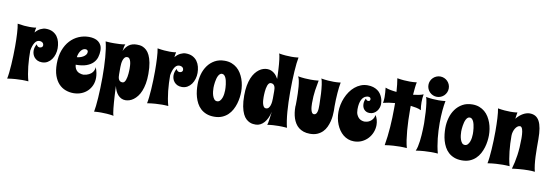

<svg xmlns="http://www.w3.org/2000/svg" viewBox="-67 -1319 5835 2030"><g transform="rotate(10 2850.0 -304.5)"><path d="M286.1 -442.9Q271 -442.9 258.8 -434.3Q246.6 -425.8 237.1 -410.4Q227.5 -395 220.5 -373.5Q213.4 -352.1 209 -326.2Q209 -284.7 210.9 -242.2Q212.9 -199.7 217.3 -158.2Q221.7 -116.7 228.8 -77.1Q235.8 -37.6 246.1 -2Q238.3 -2.4 228 -3.4Q219.2 -3.9 206.8 -4.4Q194.3 -4.9 178.2 -4.9Q147.9 -4.9 108.2 -2.2Q68.4 0.5 20 7.8Q25.9 -19.5 30.3 -59.1Q34.7 -98.6 37.6 -145Q40.5 -191.4 42.2 -241.9Q43.9 -292.5 43.9 -341.8Q43.9 -378.4 43 -413.6Q42 -448.7 40.3 -480Q38.6 -511.2 35.6 -537.6Q32.7 -564 28.8 -583Q68.4 -576.2 100.8 -573.5Q133.3 -570.8 159.2 -570.8Q175.8 -570.8 188.5 -571.5Q201.2 -572.3 210.4 -573.2Q220.7 -574.7 229 -576.2Q223.1 -551.8 220.2 -522Q245.6 -552.7 275.6 -567.4Q305.7 -582 332 -582Q376 -582 406.2 -566.2Q436.5 -550.3 455.1 -524.7Q473.6 -499 481.9 -466.3Q490.2 -433.6 490.2 -399.9Q490.2 -367.2 481 -335.9Q471.7 -304.7 454.1 -280Q436.5 -255.4 410.6 -240.2Q384.8 -225.1 352.1 -225.1Q323.2 -225.1 303 -234.9Q282.7 -244.6 269.5 -260.3Q256.3 -275.9 250.2 -294.7Q244.1 -313.5 244.1 -332Q244.1 -351.6 249.8 -370.1Q255.4 -388.7 266.1 -403.8Q269.5 -393.1 274.7 -387.5Q279.8 -381.8 285.2 -379.4Q291 -376.5 297.9 -376Q315.9 -376 325 -384.3Q334 -392.6 334 -403.8Q334 -409.2 332 -416Q330.1 -422.9 325 -428.7Q319.8 -434.6 310.5 -438.7Q301.3 -442.9 286.1 -442.9Z M939.9 -454.1Q939.9 -417.5 929.4 -382.8Q918.9 -348.1 892.6 -321.3Q866.2 -294.4 821.5 -278.3Q776.9 -262.2 708 -262.2Q710 -238.3 718 -222.2Q726.1 -206.1 737.3 -196.3Q748.5 -186.5 761.2 -181.6Q773.9 -176.8 784.7 -174.8Q795.4 -172.9 802.7 -172.9Q810.1 -172.9 810.1 -172.9Q840.3 -176.3 864.3 -188.5Q874.5 -193.4 884.3 -200.9Q894 -208.5 902.1 -219Q910.2 -229.5 915.3 -242.9Q920.4 -256.3 921.4 -273.9Q934.1 -242.2 939.2 -214.6Q944.3 -187 944.3 -163.1Q944.3 -119.1 928.5 -82.3Q912.6 -45.4 884.8 -18.6Q856.9 8.3 818.6 23.2Q780.3 38.1 735.4 38.1Q691.4 38.1 650.6 22.9Q609.9 7.8 578.4 -25.1Q546.9 -58.1 528.1 -110.8Q509.3 -163.6 509.3 -238.8Q509.3 -320.3 532.7 -383.3Q556.2 -446.3 595.7 -489Q635.3 -531.7 687.3 -554Q739.3 -576.2 796.4 -576.2Q824.7 -576.2 850.8 -569.8Q877 -563.5 896.7 -548.8Q916.5 -534.2 928.2 -511Q939.9 -487.8 939.9 -454.1ZM706.1 -342.8Q719.7 -343.3 737.8 -348.4Q755.9 -353.5 772 -362.8Q788.1 -372.1 799.1 -385.7Q810.1 -399.4 810.1 -417Q810.1 -428.2 802.2 -435.1Q794.4 -441.9 782.2 -441.9Q765.1 -441.9 751.7 -432.1Q738.3 -422.4 728.8 -407.7Q719.2 -393.1 713.4 -375.5Q707.5 -357.9 706.1 -342.8Z M977.1 -560.1Q988.3 -559.1 1002.4 -558.1Q1014.6 -557.1 1031 -556.6Q1047.4 -556.2 1066.9 -556.2Q1094.2 -556.2 1125.7 -557.9Q1157.2 -559.6 1188 -564.9Q1182.1 -553.7 1178 -534.9Q1173.8 -516.1 1170.9 -491.2Q1190.9 -535.2 1224.4 -559.6Q1257.8 -584 1309.1 -584Q1320.3 -584 1337.6 -582.5Q1355 -581.1 1374.3 -572.8Q1393.6 -564.5 1412.8 -547.1Q1432.1 -529.8 1447.5 -498Q1462.9 -466.3 1472.4 -418.2Q1481.9 -370.1 1481.9 -299.8Q1481.9 -241.2 1473.4 -195.1Q1464.8 -148.9 1450.4 -113.8Q1436 -78.6 1416.7 -54Q1397.5 -29.3 1376.2 -13.7Q1355 2 1332.8 9Q1310.5 16.1 1290 16.1Q1266.1 16.1 1245.8 6.3Q1225.6 -3.4 1210 -20.8Q1194.3 -38.1 1183.1 -62.3Q1171.9 -86.4 1166 -115.2Q1166.5 -92.8 1168 -63Q1169.4 -33.2 1171.4 -1.2Q1173.3 30.8 1175.8 63Q1178.2 95.2 1181.2 122.8Q1184.1 150.4 1187.7 170.9Q1191.4 191.4 1195.8 200.2Q1156.7 193.4 1123 191.2Q1089.4 189 1062 189Q1044.4 189 1030.3 189.5Q1016.1 189.9 1006.3 190.9Q994.6 191.9 985.8 192.9Q990.7 168.5 995.1 129.2Q999.5 89.8 1002.7 40.8Q1005.9 -8.3 1007.8 -64.7Q1009.8 -121.1 1009.8 -180.2Q1009.8 -234.4 1008.1 -288.1Q1006.3 -341.8 1002.4 -391.1Q998.5 -440.4 992.2 -483.6Q985.8 -526.9 977.1 -560.1ZM1177.7 -319.8V-241.2Q1177.7 -228 1179.2 -214.4Q1180.7 -200.7 1185.8 -189.5Q1190.9 -178.2 1200.7 -171.1Q1210.4 -164.1 1227.1 -164.1Q1238.8 -164.1 1247.1 -173.3Q1255.4 -182.6 1260.7 -197.3Q1266.1 -211.9 1269.5 -230Q1272.9 -248 1274.4 -265.9Q1275.9 -283.7 1276.4 -299.1Q1276.9 -314.5 1276.9 -323.2Q1276.9 -336.4 1275.6 -355.5Q1274.4 -374.5 1270 -392.6Q1265.6 -410.6 1256.6 -423.3Q1247.6 -436 1231.9 -436Q1214.4 -436 1203.6 -423.6Q1192.9 -411.1 1187.3 -393.3Q1181.6 -375.5 1179.7 -355.2Q1177.7 -335 1177.7 -319.8Z M1788.1 -442.9Q1772.9 -442.9 1760.7 -434.3Q1748.5 -425.8 1739 -410.4Q1729.5 -395 1722.4 -373.5Q1715.3 -352.1 1710.9 -326.2Q1710.9 -284.7 1712.9 -242.2Q1714.8 -199.7 1719.2 -158.2Q1723.6 -116.7 1730.7 -77.1Q1737.8 -37.6 1748 -2Q1740.2 -2.4 1730 -3.4Q1721.2 -3.9 1708.7 -4.4Q1696.3 -4.9 1680.2 -4.9Q1649.9 -4.9 1610.1 -2.2Q1570.3 0.5 1522 7.8Q1527.8 -19.5 1532.2 -59.1Q1536.6 -98.6 1539.6 -145Q1542.5 -191.4 1544.2 -241.9Q1545.9 -292.5 1545.9 -341.8Q1545.9 -378.4 1544.9 -413.6Q1543.9 -448.7 1542.2 -480Q1540.5 -511.2 1537.6 -537.6Q1534.7 -564 1530.8 -583Q1570.3 -576.2 1602.8 -573.5Q1635.3 -570.8 1661.1 -570.8Q1677.7 -570.8 1690.4 -571.5Q1703.1 -572.3 1712.4 -573.2Q1722.7 -574.7 1731 -576.2Q1725.1 -551.8 1722.2 -522Q1747.6 -552.7 1777.6 -567.4Q1807.6 -582 1834 -582Q1877.9 -582 1908.2 -566.2Q1938.5 -550.3 1957 -524.7Q1975.6 -499 1983.9 -466.3Q1992.2 -433.6 1992.2 -399.9Q1992.2 -367.2 1982.9 -335.9Q1973.6 -304.7 1956.1 -280Q1938.5 -255.4 1912.6 -240.2Q1886.7 -225.1 1854 -225.1Q1825.2 -225.1 1804.9 -234.9Q1784.7 -244.6 1771.5 -260.3Q1758.3 -275.9 1752.2 -294.7Q1746.1 -313.5 1746.1 -332Q1746.1 -351.6 1751.7 -370.1Q1757.3 -388.7 1768.1 -403.8Q1771.5 -393.1 1776.6 -387.5Q1781.7 -381.8 1787.1 -379.4Q1793 -376.5 1799.8 -376Q1817.9 -376 1826.9 -384.3Q1835.9 -392.6 1835.9 -403.8Q1835.9 -409.2 1834 -416Q1832 -422.9 1826.9 -428.7Q1821.8 -434.6 1812.5 -438.7Q1803.2 -442.9 1788.1 -442.9Z M2481 -285.2Q2481 -256.8 2476.6 -222.9Q2472.2 -189 2461.9 -154.5Q2451.7 -120.1 2434.1 -87.6Q2416.5 -55.2 2390.4 -30.3Q2364.3 -5.4 2328.1 9.8Q2292 24.9 2244.1 24.9Q2196.3 24.9 2160.4 10.7Q2124.5 -3.4 2098.9 -27.1Q2073.2 -50.8 2056.6 -81.8Q2040 -112.8 2030.3 -147Q2020.5 -181.2 2016.8 -216.1Q2013.2 -251 2013.2 -282.2Q2013.2 -337.4 2027.8 -390.4Q2042.5 -443.4 2072.5 -484.9Q2102.5 -526.4 2147.7 -551.8Q2192.9 -577.1 2253.9 -577.1Q2294.9 -577.1 2327.6 -564.7Q2360.4 -552.2 2385.7 -530.8Q2411.1 -509.3 2429 -480.5Q2446.8 -451.7 2458.5 -419.4Q2470.2 -387.2 2475.6 -352.5Q2481 -317.9 2481 -285.2ZM2311 -269Q2311 -280.3 2310.3 -297.1Q2309.6 -314 2307.1 -332.5Q2304.7 -351.1 2300.5 -369.6Q2296.4 -388.2 2289.6 -402.8Q2282.7 -417.5 2272.7 -426.8Q2262.7 -436 2249 -436Q2235.8 -436 2226.1 -427.2Q2216.3 -418.5 2209.2 -404.3Q2202.1 -390.1 2197.5 -372.3Q2192.9 -354.5 2190.2 -336.7Q2187.5 -318.8 2186.3 -302.5Q2185.1 -286.1 2185.1 -274.9Q2185.1 -258.8 2187.5 -235.8Q2189.9 -212.9 2196.8 -191.9Q2203.6 -170.9 2215.6 -156Q2227.5 -141.1 2247.1 -141.1Q2265.6 -141.1 2278.1 -154.8Q2290.5 -168.5 2297.9 -188.2Q2305.2 -208 2308.1 -230Q2311 -252 2311 -269Z M3023.9 6.8Q3012.7 5.9 2998.5 4.9Q2986.3 3.9 2970 3.4Q2953.6 2.9 2934.1 2.9Q2906.2 2.9 2875 4.9Q2843.8 6.8 2813 12.2Q2815.9 6.3 2819.3 -12.2Q2822.8 -30.8 2825.9 -53.2Q2829.1 -75.7 2831.8 -97.7Q2834.5 -119.6 2835.9 -131.8Q2828.1 -95.2 2814.2 -65.2Q2800.3 -35.2 2781.7 -13.9Q2763.2 7.3 2740.2 19Q2717.3 30.8 2691.9 30.8Q2680.2 30.8 2663.1 29.3Q2646 27.8 2626.7 19.5Q2607.4 11.2 2588.1 -6.1Q2568.8 -23.4 2553.5 -54.9Q2538.1 -86.4 2528.6 -134.8Q2519 -183.1 2519 -252.9Q2519 -311.5 2527.6 -357.7Q2536.1 -403.8 2550.5 -439Q2564.9 -474.1 2584.2 -498.8Q2603.5 -523.4 2624.8 -539.1Q2646 -554.7 2668.2 -561.8Q2690.4 -568.8 2710.9 -568.8Q2733.9 -568.8 2752.4 -561.3Q2771 -553.7 2786.1 -541.7Q2801.3 -529.8 2812.5 -514.4Q2823.7 -499 2832 -483.9Q2831.1 -506.3 2830.1 -532.7Q2829.1 -559.1 2827.6 -585.9Q2826.2 -612.8 2824 -638.9Q2821.8 -665 2819.1 -687.5Q2816.4 -710 2813 -727.1Q2809.6 -744.1 2805.2 -752.9Q2844.2 -746.1 2877.9 -743.7Q2911.6 -741.2 2939 -741.2Q2956.5 -741.2 2970.7 -741.9Q2984.9 -742.7 2994.6 -743.7Q3006.3 -744.6 3015.1 -746.1Q3009.8 -721.7 3005.4 -682.4Q3001 -643.1 2997.8 -593.8Q2994.6 -544.4 2992.9 -488Q2991.2 -431.6 2991.2 -373Q2991.2 -318.8 2992.9 -265.1Q2994.6 -211.4 2998.5 -161.9Q3002.4 -112.3 3008.8 -69.1Q3015.1 -25.9 3023.9 6.8ZM2823.2 -272.9V-352.1Q2823.2 -365.2 2821.8 -378.9Q2820.3 -392.6 2815.2 -403.8Q2810.1 -415 2800.3 -422.1Q2790.5 -429.2 2773.9 -429.2Q2762.2 -429.2 2753.9 -419.9Q2745.6 -410.6 2740.2 -396Q2734.9 -381.3 2731.4 -363.3Q2728 -345.2 2726.6 -327.4Q2725.1 -309.6 2724.6 -294.2Q2724.1 -278.8 2724.1 -270Q2724.1 -256.8 2725.3 -237.5Q2726.6 -218.3 2731 -200.4Q2735.4 -182.6 2744.4 -169.9Q2753.4 -157.2 2769 -157.2Q2786.6 -157.2 2797.4 -169.4Q2808.1 -181.6 2813.7 -199.7Q2819.3 -217.8 2821.3 -237.5Q2823.2 -257.3 2823.2 -272.9Z M3500 -563Q3495.6 -541 3491.9 -511.7Q3488.3 -482.4 3485.6 -448.5Q3482.9 -414.6 3481.4 -377.7Q3480 -340.8 3480 -304.2Q3480 -292 3480.5 -280Q3481 -268.1 3481 -256.8Q3481 -232.9 3478.3 -202.6Q3475.6 -172.4 3467.5 -140.9Q3459.5 -109.4 3445.3 -79.1Q3431.2 -48.8 3408 -25.4Q3384.8 -2 3351.6 12.5Q3318.4 26.9 3272.9 26.9Q3233.9 26.9 3203.9 16.6Q3173.8 6.3 3151.6 -11.5Q3129.4 -29.3 3114.3 -53.7Q3099.1 -78.1 3089.8 -106.2Q3080.6 -134.3 3076.4 -165Q3072.3 -195.8 3072.3 -226.1Q3072.3 -233.4 3072.5 -235.1Q3072.8 -236.8 3072.8 -237.3Q3072.8 -237.8 3073.2 -239Q3073.7 -240.2 3073.7 -246.6Q3073.7 -252.9 3074 -266.6Q3074.2 -280.3 3074.2 -305.2Q3074.2 -334.5 3073.2 -371.3Q3072.3 -408.2 3069.1 -443.6Q3065.9 -479 3060.1 -507.8Q3054.2 -536.6 3044.9 -549.8Q3084.5 -543 3119.4 -540.5Q3154.3 -538.1 3183.1 -538.1Q3202.1 -538.1 3217.5 -538.8Q3232.9 -539.6 3244.1 -540.5Q3256.8 -541.5 3267.1 -543Q3257.3 -495.1 3248.3 -434.3Q3239.3 -373.5 3239.3 -294.9Q3239.3 -276.9 3241 -257.3Q3242.7 -237.8 3247.1 -221.4Q3251.5 -205.1 3259 -194.6Q3266.6 -184.1 3278.3 -184.1Q3293 -184.1 3301.3 -193.8Q3309.6 -203.6 3313.7 -219.5Q3317.9 -235.4 3318.6 -254.9Q3319.3 -274.4 3319.3 -293.9Q3318.8 -357.4 3315.4 -412.6Q3314 -436 3311.8 -460Q3309.6 -483.9 3306.6 -505.1Q3303.7 -526.4 3299.8 -543.2Q3295.9 -560.1 3291 -569.8Q3330.6 -563 3364.3 -560.5Q3397.9 -558.1 3424.3 -558.1Q3441.9 -558.1 3455.8 -558.8Q3469.7 -559.6 3479.5 -560.5Q3491.2 -561.5 3500 -563Z M3960 -414.1Q3960 -393.6 3952.9 -373Q3945.8 -352.5 3932.6 -336.2Q3919.4 -319.8 3900.1 -309.3Q3880.9 -298.8 3856.9 -298.8Q3835.4 -298.8 3820.3 -306.2Q3805.2 -313.5 3795.4 -325.2Q3785.6 -336.9 3781 -352.3Q3776.4 -367.7 3776.4 -383.8Q3776.4 -418 3793 -442.9Q3795.4 -434.6 3800 -430.4Q3804.7 -426.3 3808.6 -424.3Q3813.5 -422.4 3818.4 -421.9Q3832.5 -421.9 3836.4 -428.2Q3840.3 -434.6 3841.3 -442.9Q3841.3 -451.2 3835 -459Q3828.6 -466.8 3813 -466.8Q3808.6 -466.8 3800.5 -465.6Q3792.5 -464.4 3782.5 -459.5Q3772.5 -454.6 3762.2 -445.1Q3752 -435.5 3743.4 -418.7Q3734.9 -401.9 3729.5 -376.7Q3724.1 -351.6 3724.1 -315.9Q3724.1 -279.3 3734.9 -256.6Q3745.6 -233.9 3760.5 -221.4Q3775.4 -209 3792 -204.6Q3808.6 -200.2 3820.3 -200.2Q3830.6 -200.2 3846.2 -203.9Q3861.8 -207.5 3877.2 -217.3Q3892.6 -227.1 3905.3 -244.4Q3918 -261.7 3922.4 -289.1Q3935.5 -269.5 3943.4 -242.4Q3951.2 -215.3 3951.2 -186Q3951.2 -146 3936.3 -107.9Q3921.4 -69.8 3894.3 -40.3Q3867.2 -10.7 3829.1 7.1Q3791 24.9 3745.1 24.9Q3710.9 24.9 3681.6 13.9Q3652.3 2.9 3628.7 -16.6Q3605 -36.1 3586.4 -62.7Q3567.9 -89.4 3555.4 -120.4Q3543 -151.4 3536.6 -185.5Q3530.3 -219.7 3530.3 -253.9Q3530.3 -292 3538.6 -331.5Q3546.9 -371.1 3562.3 -407.7Q3577.6 -444.3 3600.1 -476.6Q3622.6 -508.8 3650.9 -532.5Q3679.2 -556.2 3713.4 -570.1Q3747.6 -584 3786.1 -584Q3820.8 -584 3847.2 -575.7Q3873.5 -567.4 3893.1 -553.7Q3912.6 -540 3925.3 -522.2Q3938 -504.4 3945.8 -485.6Q3953.6 -466.8 3956.8 -448.2Q3960 -429.7 3960 -414.1Z M4385.3 -592.8Q4381.3 -570.8 4379.6 -549.8Q4377.9 -528.8 4377.9 -506.8Q4377.9 -485.8 4379.6 -464.6Q4381.3 -443.4 4385.3 -421.9Q4361.8 -434.1 4332.3 -439.9Q4302.7 -445.8 4272 -449.2V-407.2Q4272 -352.1 4273.9 -295.7Q4275.9 -239.3 4280.3 -186.3Q4284.7 -133.3 4291.7 -85.9Q4298.8 -38.6 4309.1 -2Q4300.8 -2.4 4289.6 -3.4Q4279.8 -3.9 4266.6 -4.4Q4253.4 -4.9 4236.3 -4.9Q4204.6 -4.9 4163.1 -2.2Q4121.6 0.5 4073.2 7.8Q4089.8 -87.4 4096.9 -190.2Q4104 -293 4104 -391.1V-449.2Q4070.8 -446.8 4038.3 -441.7Q4005.9 -436.5 3977.1 -429.2Q3979 -434.6 3980.5 -443.4Q3981.9 -452.1 3982.7 -461.4Q3983.4 -470.7 3983.6 -479.5Q3983.9 -488.3 3983.9 -494.1Q3983.9 -519 3981.9 -543.5Q3980 -567.9 3977.1 -592.8Q4000.5 -583 4032.7 -576.9Q4064.9 -570.8 4098.1 -567.9Q4095.2 -610.4 4091.3 -646.5Q4087.4 -682.6 4082 -711.9Q4121.6 -705.1 4155.3 -702.6Q4189 -700.2 4216.3 -700.2Q4233.9 -700.2 4247.8 -700.9Q4261.7 -701.7 4271.5 -702.6Q4283.2 -703.6 4292 -705.1Q4286.6 -681.6 4283 -646.7Q4279.3 -611.8 4275.9 -568.8Q4308.1 -572.3 4336.7 -578.1Q4365.2 -584 4385.3 -592.8Z M4642.1 -2Q4633.8 -2.4 4622.6 -3.4Q4612.8 -3.9 4599.6 -4.4Q4586.4 -4.9 4569.3 -4.9Q4537.6 -4.9 4496.1 -2.2Q4454.6 0.5 4406.2 7.8Q4415.5 -10.7 4421.9 -38.8Q4428.2 -66.9 4432.4 -98.9Q4436.5 -130.9 4438.7 -163.6Q4440.9 -196.3 4441.9 -223.6Q4442.9 -251 4443.1 -270Q4443.4 -289.1 4443.4 -293.9Q4442.4 -357.4 4439 -412.6Q4437.5 -436 4435.3 -460Q4433.1 -483.9 4430.2 -505.1Q4427.2 -526.4 4423.6 -543.2Q4419.9 -560.1 4415 -569.8Q4454.6 -563 4488.3 -560.5Q4522 -558.1 4549.3 -558.1Q4566.9 -558.1 4580.8 -558.8Q4594.7 -559.6 4604.5 -560.5Q4616.2 -561.5 4625 -563Q4616.2 -519 4610.6 -457Q4605 -395 4605 -324.2Q4605 -283.7 4606.9 -242.2Q4608.9 -200.7 4613.3 -159.4Q4617.7 -118.2 4624.8 -78.4Q4631.8 -38.6 4642.1 -2ZM4418 -700.2Q4418 -722.7 4426.5 -742.4Q4435.1 -762.2 4450 -777.1Q4464.8 -792 4484.9 -800.5Q4504.9 -809.1 4527.3 -809.1Q4549.8 -809.1 4569.6 -800.5Q4589.4 -792 4604.2 -777.1Q4619.1 -762.2 4627.7 -742.4Q4636.2 -722.7 4636.2 -700.2Q4636.2 -677.7 4627.7 -657.7Q4619.1 -637.7 4604.2 -622.8Q4589.4 -607.9 4569.6 -599.4Q4549.8 -590.8 4527.3 -590.8Q4504.9 -590.8 4484.9 -599.4Q4464.8 -607.9 4450 -622.8Q4435.1 -637.7 4426.5 -657.7Q4418 -677.7 4418 -700.2Z M5140.6 -285.2Q5140.6 -256.8 5136.2 -222.9Q5131.8 -189 5121.6 -154.5Q5111.3 -120.1 5093.8 -87.6Q5076.2 -55.2 5050 -30.3Q5023.9 -5.4 4987.8 9.8Q4951.7 24.9 4903.8 24.9Q4856 24.9 4820.1 10.7Q4784.2 -3.4 4758.5 -27.1Q4732.9 -50.8 4716.3 -81.8Q4699.7 -112.8 4689.9 -147Q4680.2 -181.2 4676.5 -216.1Q4672.9 -251 4672.9 -282.2Q4672.9 -337.4 4687.5 -390.4Q4702.1 -443.4 4732.2 -484.9Q4762.2 -526.4 4807.4 -551.8Q4852.5 -577.1 4913.6 -577.1Q4954.6 -577.1 4987.3 -564.7Q5020 -552.2 5045.4 -530.8Q5070.8 -509.3 5088.6 -480.5Q5106.4 -451.7 5118.2 -419.4Q5129.9 -387.2 5135.3 -352.5Q5140.6 -317.9 5140.6 -285.2ZM4970.7 -269Q4970.7 -280.3 4970 -297.1Q4969.2 -314 4966.8 -332.5Q4964.4 -351.1 4960.2 -369.6Q4956.1 -388.2 4949.2 -402.8Q4942.4 -417.5 4932.4 -426.8Q4922.4 -436 4908.7 -436Q4895.5 -436 4885.7 -427.2Q4876 -418.5 4868.9 -404.3Q4861.8 -390.1 4857.2 -372.3Q4852.5 -354.5 4849.9 -336.7Q4847.2 -318.8 4845.9 -302.5Q4844.7 -286.1 4844.7 -274.9Q4844.7 -258.8 4847.2 -235.8Q4849.6 -212.9 4856.4 -191.9Q4863.3 -170.9 4875.2 -156Q4887.2 -141.1 4906.7 -141.1Q4925.3 -141.1 4937.7 -154.8Q4950.2 -168.5 4957.5 -188.2Q4964.8 -208 4967.8 -230Q4970.7 -252 4970.7 -269Z M5685.5 9.8Q5670.4 7.3 5652.3 6.6Q5634.3 5.9 5614.7 5.9Q5591.3 5.9 5567.1 7.1Q5543 8.3 5520 10.3Q5497.1 12.2 5476.6 14.6Q5456.1 17.1 5440.9 19Q5461.9 -51.8 5473.4 -132.3Q5484.9 -212.9 5484.9 -311Q5484.9 -318.4 5484.6 -330.6Q5484.4 -342.8 5483.4 -356.9Q5482.4 -371.1 5480.2 -385.5Q5478 -399.9 5473.9 -411.6Q5469.7 -423.3 5463.4 -430.7Q5457 -438 5447.8 -438Q5434.1 -438 5421.1 -428.2Q5408.2 -418.5 5398.2 -402.3Q5388.2 -386.2 5382.1 -365.2Q5376 -344.2 5376 -321.8Q5376 -281.2 5377.9 -239.5Q5379.9 -197.8 5384.3 -156.7Q5388.7 -115.7 5395.5 -76.4Q5402.3 -37.1 5412.6 -2Q5404.3 -2.4 5393.1 -3.4Q5383.3 -3.9 5370.1 -4.4Q5356.9 -4.9 5339.8 -4.9Q5308.1 -4.9 5266.6 -2.2Q5225.1 0.5 5176.8 7.8Q5182.6 -19.5 5187 -59.1Q5191.4 -98.6 5194.3 -145Q5197.3 -191.4 5199 -241.9Q5200.7 -292.5 5200.7 -341.8Q5200.7 -378.4 5199.7 -413.6Q5198.7 -448.7 5197 -480Q5195.3 -511.2 5192.4 -537.6Q5189.5 -564 5185.5 -583Q5225.1 -576.2 5258.8 -573.5Q5292.5 -570.8 5319.8 -570.8Q5337.4 -570.8 5351.3 -571.5Q5365.2 -572.3 5375 -573.2Q5386.7 -574.7 5395.5 -576.2Q5392.6 -561 5389.9 -543.9Q5387.2 -526.9 5384.8 -506.8Q5400.9 -527.3 5418.9 -542.7Q5437 -558.1 5455.3 -568.4Q5473.6 -578.6 5491.7 -583.7Q5509.8 -588.9 5525.9 -588.9Q5561 -588.9 5586.7 -574.5Q5612.3 -560.1 5629.2 -529.3Q5646 -498.5 5654.3 -450.7Q5662.6 -402.8 5662.6 -335.9Q5662.6 -290 5662.8 -242.7Q5663.1 -195.3 5665 -149.9Q5667 -104.5 5671.9 -63.7Q5676.8 -22.9 5685.5 9.8Z"/></g></svg>

Font: Spicy Rice
Style: Regular
Weight: 400
Version: Version 1.000